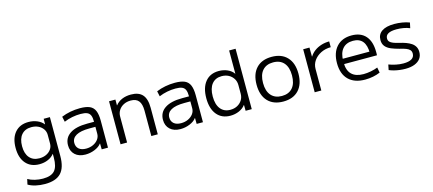

<svg xmlns="http://www.w3.org/2000/svg" viewBox="-63 -1376 5055 2242"><g transform="rotate(-15 2464.0 -255.0)"><path d="M267 220Q208 220 155.5 208Q103 196 65 173L79 109Q115 130 162.5 141.5Q210 153 260 153Q359 153 401.5 105.5Q444 58 444 -50V-96H442Q415 -61 368 -40.5Q321 -20 264 -20Q160 -20 101 -87.5Q42 -155 42 -275Q42 -395 101 -462.5Q160 -530 264 -530Q321 -530 369 -509.5Q417 -489 444 -454H446L447 -520H522V-50Q522 90 460.5 155Q399 220 267 220ZM281 -87Q328 -87 364.5 -104.5Q401 -122 422.5 -152.5Q444 -183 444 -223V-327Q444 -366 422.5 -397Q401 -428 364.5 -445.5Q328 -463 281 -463Q205 -463 162.5 -414Q120 -365 120 -275Q120 -185 162.5 -136Q205 -87 281 -87Z M812 10Q733 10 687 -32.5Q641 -75 641 -147Q641 -237 714 -285.5Q787 -334 923 -334H1006Q1006 -384 994 -412Q982 -440 954 -451.5Q926 -463 876 -463Q826 -463 774.5 -453Q723 -443 676 -423L662 -487Q712 -508 769.5 -519Q827 -530 886 -530Q961 -530 1004 -511Q1047 -492 1066 -447Q1085 -402 1085 -327V0H1009L1008 -71H1006Q980 -35 925.5 -12.5Q871 10 812 10ZM837 -55Q884 -55 922.5 -73Q961 -91 983.5 -121.5Q1006 -152 1006 -189V-273H933Q827 -273 773 -242.5Q719 -212 719 -154Q719 -108 750 -81.5Q781 -55 837 -55Z M1237 0V-520H1314V-450H1316Q1346 -489 1394 -509.5Q1442 -530 1503 -530Q1597 -530 1642 -479Q1687 -428 1687 -320V0H1609V-306Q1609 -387 1578.5 -425Q1548 -463 1483 -463Q1434 -463 1396.5 -443.5Q1359 -424 1337.5 -390.5Q1316 -357 1316 -313V0Z M1960 10Q1881 10 1835 -32.5Q1789 -75 1789 -147Q1789 -237 1862 -285.5Q1935 -334 2071 -334H2154Q2154 -384 2142 -412Q2130 -440 2102 -451.5Q2074 -463 2024 -463Q1974 -463 1922.5 -453Q1871 -443 1824 -423L1810 -487Q1860 -508 1917.5 -519Q1975 -530 2034 -530Q2109 -530 2152 -511Q2195 -492 2214 -447Q2233 -402 2233 -327V0H2157L2156 -71H2154Q2128 -35 2073.5 -12.5Q2019 10 1960 10ZM1985 -55Q2032 -55 2070.5 -73Q2109 -91 2131.5 -121.5Q2154 -152 2154 -189V-273H2081Q1975 -273 1921 -242.5Q1867 -212 1867 -154Q1867 -108 1898 -81.5Q1929 -55 1985 -55Z M2565 10Q2460 10 2401.5 -61.5Q2343 -133 2343 -260Q2343 -387 2401.5 -458.5Q2460 -530 2565 -530Q2621 -530 2669 -509Q2717 -488 2743 -450H2745V-730H2823V0H2749L2748 -70H2746Q2719 -33 2670 -11.5Q2621 10 2565 10ZM2581 -57Q2629 -57 2665.5 -76.5Q2702 -96 2723.5 -130Q2745 -164 2745 -208V-312Q2745 -356 2723.5 -390Q2702 -424 2665.5 -443.5Q2629 -463 2581 -463Q2506 -463 2463.5 -410.5Q2421 -358 2421 -260Q2421 -162 2463.5 -109.5Q2506 -57 2581 -57Z M3204 10Q3084 10 3017.5 -61Q2951 -132 2951 -260Q2951 -388 3017.5 -459Q3084 -530 3204 -530Q3324 -530 3390.5 -459Q3457 -388 3457 -260Q3457 -132 3390.5 -61Q3324 10 3204 10ZM3204 -57Q3288 -57 3333.5 -109.5Q3379 -162 3379 -260Q3379 -358 3333.5 -410.5Q3288 -463 3204 -463Q3121 -463 3075 -410.5Q3029 -358 3029 -260Q3029 -162 3075 -109.5Q3121 -57 3204 -57Z M3584 0V-520H3660L3661 -411H3663Q3686 -448 3722 -474.5Q3758 -501 3804 -515.5Q3850 -530 3901 -530V-460Q3835 -460 3781 -433Q3727 -406 3695.5 -361Q3664 -316 3664 -260V0Z M4194 10Q4064 10 3993.5 -60Q3923 -130 3923 -260Q3923 -386 3988.5 -458Q4054 -530 4170 -530Q4281 -530 4340 -462.5Q4399 -395 4399 -269Q4399 -259 4399 -248Q4399 -237 4398 -229H3966V-293H4340L4325 -272Q4325 -369 4286 -417Q4247 -465 4170 -465Q4088 -465 4044 -413.5Q4000 -362 4000 -267V-247Q4000 -152 4048.5 -104.5Q4097 -57 4191 -57Q4234 -57 4280.5 -66Q4327 -75 4364 -90L4376 -26Q4338 -9 4290 0.5Q4242 10 4194 10Z M4681 10Q4647 10 4611 5.5Q4575 1 4542.5 -7.5Q4510 -16 4485 -27L4498 -91Q4538 -76 4583.5 -66.5Q4629 -57 4673 -57Q4739 -57 4773 -78Q4807 -99 4807 -141Q4807 -168 4792 -184.5Q4777 -201 4747.5 -212.5Q4718 -224 4673 -234Q4619 -248 4575.5 -266Q4532 -284 4507.5 -313.5Q4483 -343 4483 -390Q4483 -458 4535.5 -494Q4588 -530 4687 -530Q4734 -530 4782.5 -522Q4831 -514 4869 -499L4855 -434Q4820 -449 4779 -456Q4738 -463 4696 -463Q4629 -463 4595.5 -444Q4562 -425 4562 -388Q4562 -363 4576 -348Q4590 -333 4618 -322Q4646 -311 4689 -301Q4730 -292 4765.5 -279Q4801 -266 4828 -248Q4855 -230 4870.5 -203Q4886 -176 4886 -139Q4886 -92 4861.5 -59Q4837 -26 4791 -8Q4745 10 4681 10Z"/></g></svg>

Font: M PLUS 1
Style: Regular
Weight: 400
Designer: Coji Morishita
Foundry: UNDERFOREST DESIGN
Version: Version 1.001